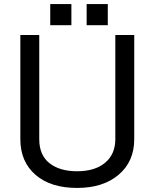

<svg xmlns="http://www.w3.org/2000/svg" viewBox="-20 -901 760 944"><path d="M331 -881V-777H227V-881ZM510 -881V-777H406V-881ZM547 -729H640V-217Q640 -107 563.5 -42Q487 23 359 23Q229 23 154.5 -41.5Q80 -106 80 -217V-729H173V-217Q173 -138 223.5 -98.5Q274 -59 359 -59Q447 -59 497 -101Q547 -143 547 -217Z"/></svg>

Font: ColatingCofangSans
Style: Regular
Weight: 400
Foundry: GNU
Version: Version 412.227;June 27, 2022;FontCreator 11.0.0.2412 32-bit